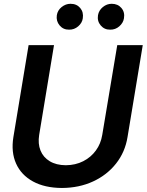

<svg xmlns="http://www.w3.org/2000/svg" viewBox="-20 -961 758 993"><path d="M586.4 -727.5H718.3L639.6 -252.4Q627 -174.3 580.1 -115Q533.2 -55.7 461.2 -22.5Q389.2 10.7 300.3 11.2Q211.4 10.7 150.6 -22.5Q89.8 -55.7 63.2 -115Q36.6 -174.3 49.3 -252.4L127.9 -727.5H259.3L182.6 -263.2Q175.3 -217.8 189.5 -182.6Q203.6 -147.5 237.1 -127.2Q270.5 -106.9 320.3 -106.4Q370.6 -106.9 410.4 -127.2Q450.2 -147.5 475.8 -182.6Q501.5 -217.8 508.8 -263.2ZM337.4 -807.6Q307.1 -807.1 288.3 -829.6Q269.5 -852.1 273.9 -882.3Q277.8 -907.7 298.8 -924.6Q319.8 -941.4 344.7 -941.4Q376.5 -941.4 394.8 -919.7Q413.1 -897.9 408.2 -866.2Q404.8 -842.3 384.3 -824.7Q363.8 -807.1 337.4 -807.6ZM549.8 -807.6Q520 -807.1 501 -829.3Q481.9 -851.6 486.8 -882.3Q491.2 -907.7 512 -924.6Q532.7 -941.4 557.6 -941.4Q589.4 -941.4 607.9 -919.7Q626.5 -897.9 621.1 -866.2Q617.2 -842.3 596.9 -824.7Q576.7 -807.1 549.8 -807.6Z"/></svg>

Font: Inter Tight SemiBold
Style: Italic
Weight: 600
Italic angle: -9.39999°
Designer: Rasmus Andersson
Foundry: rsms
Version: Version 3.004